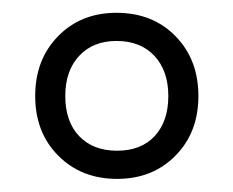

<svg xmlns="http://www.w3.org/2000/svg" viewBox="-20 -681 364 300"><path d="M290 -531Q290 -474 254.2 -437.8Q218.5 -401.5 163 -401.5Q107 -401.5 71 -437.8Q35 -474 35 -531Q35 -588 70.8 -624.5Q106.5 -661 162 -661Q218.5 -661 254.2 -624.5Q290 -588 290 -531ZM82 -531Q82 -491 103.8 -468.2Q125.5 -445.5 163 -445.5Q200.5 -445.5 221.8 -468.5Q243 -491.5 243 -531Q243 -570.5 221.2 -593.8Q199.5 -617 162 -617Q125.5 -617 103.8 -593.8Q82 -570.5 82 -531Z"/></svg>

Font: Overused Grotesk Light
Style: Regular
Weight: 300
Version: Version 0.004